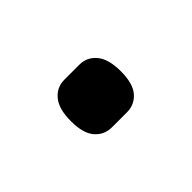

<svg xmlns="http://www.w3.org/2000/svg" viewBox="-33 -343 288 288"><g transform="rotate(45 110.5 -199.0)"><path d="M111 -146Q85 -146 72.5 -156.5Q60 -167 60 -183V-215Q60 -231 72.5 -241.5Q85 -252 111 -252Q137 -252 149 -241.5Q161 -231 161 -215V-183Q161 -167 149 -156.5Q137 -146 111 -146Z"/></g></svg>

Font: Sofadi One
Style: Regular
Weight: 400
Designer: Botjo Nikoltchev
Foundry: Botjo Nikoltchev
Version: Version 1.002